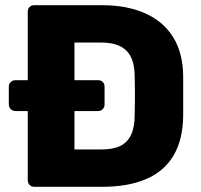

<svg xmlns="http://www.w3.org/2000/svg" viewBox="-20 -720 775 740"><path d="M112 0Q101 0 94 -7.5Q87 -15 87 -25V-292H40Q29 -292 21.5 -299.5Q14 -307 14 -317V-386Q14 -397 21.5 -404Q29 -411 40 -411H87V-675Q87 -686 94 -693Q101 -700 112 -700H372Q470 -700 540 -668.5Q610 -637 647.5 -576.5Q685 -516 686 -427Q686 -387 686 -351Q686 -315 686 -274Q685 -181 648.5 -120Q612 -59 542.5 -29.5Q473 0 374 0ZM267 -144H372Q416 -144 443.5 -157.5Q471 -171 485 -200Q499 -229 499 -276Q500 -303 500 -326.5Q500 -350 500 -374Q500 -398 499 -425Q499 -493 467.5 -524.5Q436 -556 370 -556H267V-411H358Q369 -411 376 -404Q383 -397 383 -386V-317Q383 -307 376 -299.5Q369 -292 358 -292H267Z"/></svg>

Font: Rubik Light
Style: Bold
Weight: 700
Version: Version 2.104